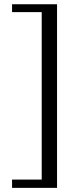

<svg xmlns="http://www.w3.org/2000/svg" viewBox="-20 -698 373 917"><path d="M37.6 199.2V159.7H179.2V-640.1H37.6V-677.7H252.4V199.2Z"/></svg>

Font: Doulos SIL Phon
Style: Regular
Weight: 400
Designer: Walt Agee, Victor Gaultney, Peter Martin, Debbi Hosken, Becca Hirsbrunner
Foundry: SIL International
Version: Version 5.000